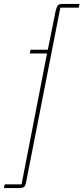

<svg xmlns="http://www.w3.org/2000/svg" viewBox="-86 -760 426 980"><path d="M47 171Q44 188 37 194Q30 200 10 200H-66L-62 181H24L154 -487H66L70 -506H158L198 -704Q203 -725 209 -732.5Q215 -740 235 -740H320L316 -721H222Z"/></svg>

Font: IBM Plex Sans Cond Thin
Style: Italic
Weight: 100
Width: 3
Italic angle: -11°
Designer: Mike Abbink, Paul van der Laan, Pieter van Rosmalen
Foundry: Bold Monday
Version: Version 1.3